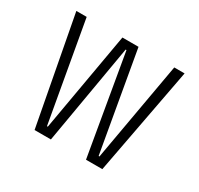

<svg xmlns="http://www.w3.org/2000/svg" viewBox="-117 -662 834 805"><g transform="rotate(30 300.0 -260.0)"><path d="M136 0 38 -520H88L173 -40H177L261 -520H339L423 -40H427L512 -520H562L464 0H385L302 -483H298L215 0Z"/></g></svg>

Font: M PLUS Code Latin Expanded Light
Style: Regular
Weight: 300
Width: 7
Designer: Coji Morishita
Foundry: UNDERFOREST DESIGN
Version: Version 1.002; ttfautohint (v1.8.3)